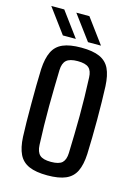

<svg xmlns="http://www.w3.org/2000/svg" viewBox="-117 -821 636 893"><g transform="rotate(15 201.0 -375.0)"><path d="M201.5 7.5Q146.5 7.5 113.2 -7Q80 -21.5 64.5 -53.2Q49 -85 46.5 -136.5Q45 -167 44.5 -208Q44 -249 44 -294Q44 -339 44.5 -383Q45 -427 46.5 -463Q49.5 -515.5 65 -547.2Q80.5 -579 113.5 -593.2Q146.5 -607.5 201.5 -607.5Q257.5 -607.5 290.5 -592.8Q323.5 -578 338.5 -546.5Q353.5 -515 356 -463Q357.5 -430 358.2 -388.8Q359 -347.5 359 -303.2Q359 -259 358.2 -216.2Q357.5 -173.5 356 -136.5Q353.5 -85 338.2 -53.2Q323 -21.5 290 -7Q257 7.5 201.5 7.5ZM201.5 -57.5Q240.5 -57.5 255.8 -72.2Q271 -87 272 -119Q273.5 -164.5 274.5 -209.2Q275.5 -254 275.8 -298.8Q276 -343.5 275 -389Q274 -434.5 272 -482Q271 -514.5 255.2 -528.5Q239.5 -542.5 201.5 -542.5Q163.5 -542.5 147.2 -527.8Q131 -513 130 -480.5Q129 -440 128 -396.2Q127 -352.5 126.8 -306.2Q126.5 -260 127.5 -213Q128.5 -166 130.5 -120Q132 -86.5 147.8 -72Q163.5 -57.5 201.5 -57.5ZM224.5 -640 136.5 -758.5H199.5L287 -640ZM103.5 -640 16 -758.5H78.5L166 -640Z"/></g></svg>

Font: Big Shoulders
Style: Regular
Weight: 400
Designer: Patric King
Foundry: XO Type Co
Version: Version 2.002